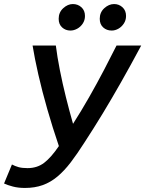

<svg xmlns="http://www.w3.org/2000/svg" viewBox="-38 -918 718 949"><path d="M85 11Q52 11 25.5 4Q-1 -3 -18 -11L21 -105Q36 -97 53.5 -92Q71 -87 98 -87Q146 -87 180.5 -113.5Q215 -140 253 -196Q222 -287 196 -377.5Q170 -468 151.5 -549.5Q133 -631 123 -693H238Q245 -637 258 -571Q271 -505 288 -437Q305 -369 323 -306Q364 -370 403 -438.5Q442 -507 476.5 -573Q511 -639 538 -693H660Q607 -594 560.5 -512Q514 -430 470 -357.5Q426 -285 379 -213Q344 -158 312 -116Q280 -74 246 -45.5Q212 -17 173 -3Q134 11 85 11ZM310 -767Q286 -767 269 -782.5Q252 -798 252 -825Q252 -857 274.5 -877.5Q297 -898 322 -898Q347 -898 364.5 -882Q382 -866 382 -839Q382 -818 371 -801.5Q360 -785 343.5 -776Q327 -767 310 -767ZM514 -767Q489 -767 472 -782.5Q455 -798 455 -825Q455 -857 477.5 -877.5Q500 -898 526 -898Q550 -898 567.5 -882Q585 -866 585 -839Q585 -818 574 -801.5Q563 -785 547 -776Q531 -767 514 -767Z"/></svg>

Font: Ubuntu Sans Mono Medium
Style: Italic
Weight: 500
Italic angle: -13.5°
Monospace: yes
Designer: Dalton Maag Ltd
Foundry: Dalton Maag Ltd
Version: Version 1.006